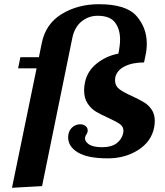

<svg xmlns="http://www.w3.org/2000/svg" viewBox="-20 -742 783 913"><path d="M608 -285Q642 -269 664 -256Q686 -243 701 -221Q716 -199 716 -167Q716 -153 713 -136Q700 -69 637.5 -29Q575 11 493 11Q397 11 350.5 -17Q304 -45 304 -89Q304 -117 321 -134Q338 -151 361 -151Q376 -151 386.5 -143Q397 -135 397 -122Q397 -112 391.5 -104Q386 -96 385 -90Q381 -71 401.5 -56.5Q422 -42 466 -42Q510 -42 535 -61Q560 -80 566 -110Q567 -113 567 -120Q567 -140 550 -152Q533 -164 496 -181Q460 -197 436.5 -211Q413 -225 396.5 -250Q380 -275 380 -312Q380 -331 384 -350Q395 -404 440 -440Q485 -476 543 -487Q551 -527 551 -554Q551 -603 527 -635Q503 -667 444 -667Q402 -667 368.5 -640.5Q335 -614 324 -562L180 143L37 151L154 -417H66L77 -470H165L178 -534Q196 -628 273 -675Q350 -722 450 -722Q580 -722 629 -666Q678 -610 678 -534Q678 -505 672 -479L665 -445Q609 -445 572 -426Q535 -407 528 -373Q527 -368 527 -360Q527 -334 547 -318.5Q567 -303 608 -285Z"/></svg>

Font: Taviraj SemiBold
Style: Italic
Weight: 600
Italic angle: -12°
Designer: Katatrad Team
Foundry: CadsonDemak
Version: Version 1.001